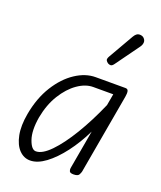

<svg xmlns="http://www.w3.org/2000/svg" viewBox="-145 -870 812 971"><g transform="rotate(20 261.5 -385.0)"><path d="M133.5 9Q99.5 9 74.2 -17.2Q49 -43.5 39.2 -92.2Q29.5 -141 41.5 -208Q58 -298.5 99 -364Q140 -429.5 193.8 -465Q247.5 -500.5 302 -500.5H462.5Q475 -500.5 477.5 -489.2Q480 -478 476.5 -458.5L400.5 -28Q399.5 -23 393.8 -11.5Q388 0 364 0Q345 0 341.8 -9Q338.5 -18 340 -25.5L377 -235Q343.5 -166 301.5 -110.8Q259.5 -55.5 216 -23.2Q172.5 9 133.5 9ZM145.5 -44.5Q179.5 -44.5 223.8 -90Q268 -135.5 315 -213.2Q362 -291 404 -387.5L415 -449.5H307Q266 -449.5 223.8 -420Q181.5 -390.5 148.5 -337Q115.5 -283.5 102 -211Q89.5 -136.5 105.5 -90.5Q121.5 -44.5 145.5 -44.5ZM337.5 -587Q329.5 -592 325.5 -599.5Q321.5 -607 330.5 -622.5L407.5 -756.5Q420 -778 435.2 -778.8Q450.5 -779.5 459.5 -772Q471 -761.5 470.5 -748.8Q470 -736 461.5 -724L369 -596Q360 -583.5 352.2 -583.2Q344.5 -583 337.5 -587Z"/></g></svg>

Font: Edu AU VIC WA NT Hand
Style: Regular
Weight: 400
Designer: Tina and Corey Anderson, Eben Sorkin, Mirko Velimirovic
Foundry: Google for Education
Version: Version 1.001